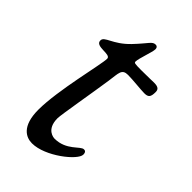

<svg xmlns="http://www.w3.org/2000/svg" viewBox="-169 -568 637 637"><g transform="rotate(45 149.5 -249.0)"><path d="M29 -390C29 -362 88 -384 88 -363C88 -336 46 -174 46 -82C46 -4 83 12 110 12C172 12 257 -56 257 -82C257 -96 249 -96 246 -96C230 -96 207 -52 152 -52C148 -52 111 -54 111 -107C111 -123 134 -253 143 -315C149 -356 146 -374 175 -374C197 -374 240 -369 256 -369C274 -369 280 -375 280 -398C280 -410 275 -417 254 -417C243 -417 235 -416 196 -416C163 -416 161 -417 161 -423C161 -438 179 -485 179 -498C179 -507 174 -510 169 -510C153 -510 151 -497 111 -455C67 -409 29 -410 29 -390Z"/></g></svg>

Font: OFL Sorts Mill Goudy
Style: Italic
Weight: 500
Italic angle: -6°
Version: Version 003.000